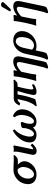

<svg xmlns="http://www.w3.org/2000/svg" viewBox="1361 -2077 950 3712"><g transform="rotate(-90 1836.0 -221.0)"><path d="M630.9 -356.9 625 -356Q596.7 -350.1 559.1 -350.1Q522 -350.1 507.8 -351.1Q537.6 -327.6 556.4 -295.4Q575.2 -263.2 575.2 -227.1Q575.2 -204.1 570.8 -186Q565.4 -162.1 552.5 -136.5Q539.6 -110.8 517.3 -84.5Q495.1 -58.1 466.8 -37.4Q438.5 -16.6 399.4 -3.4Q360.4 9.8 316.9 9.8Q227.1 9.8 179.4 -35.2Q131.8 -80.1 131.8 -154.8Q131.8 -180.2 138.2 -212.9Q159.2 -311.5 237.8 -373.8Q316.4 -436 410.2 -436Q475.6 -436 540 -432.1Q546.9 -431.6 559.1 -430.9Q571.3 -430.2 581.3 -429.7Q591.3 -429.2 599.1 -429.2Q633.3 -429.2 685.1 -433.1L695.8 -418Q676.8 -391.1 630.9 -356.9ZM397 -356Q346.2 -356 302.5 -311.8Q258.8 -267.6 244.1 -205.1Q238.8 -177.2 238.8 -159.2Q238.8 -106.9 260.7 -73Q282.7 -39.1 318.8 -39.1Q363.3 -39.1 402.1 -82.3Q440.9 -125.5 458 -194.8Q463.9 -222.2 463.9 -245.1Q463.9 -309.6 418 -354L424.8 -353Q410.2 -356 397 -356Z M861.8 -439 879.9 -424.8Q876.5 -402.8 863.8 -338.9Q814 -103.5 812 -92.8Q807.6 -72.8 807.1 -64.2Q806.6 -55.7 810.1 -55.2Q835.4 -55.2 883.8 -105L915 -73.2Q888.7 -38.6 851.8 -13.2Q814.9 12.2 773.9 12.2Q733.9 12.2 713.4 -11.7Q692.9 -35.6 700.2 -75.2Q708 -110.8 716.6 -152.1Q725.1 -193.4 735.6 -243.2Q746.1 -293 752 -320.8Q759.8 -356.9 759.8 -394Q759.8 -400.4 759.3 -415Q758.8 -429.7 758.8 -434.1Q784.2 -429.2 810.1 -429.2Q830.1 -429.2 861.8 -439Z M1571.8 -205.1Q1553.7 -118.2 1486.1 -54.2Q1418.5 9.8 1341.8 9.8Q1300.8 9.8 1270.5 -4.9Q1240.2 -19.5 1226.6 -59.1Q1198.2 -24.9 1162.8 -7.6Q1127.4 9.8 1091.8 9.8Q1059.6 9.8 1033.2 3.2Q1006.8 -3.4 984.9 -17.8Q962.9 -32.2 950.4 -58.6Q938 -85 938 -121.1Q938 -142.6 944.8 -179.2Q960.9 -254.9 1023.7 -331.3Q1086.4 -407.7 1170.9 -448.2L1190.9 -417Q1088.9 -321.8 1058.6 -184.1Q1050.8 -144 1050.8 -120.1Q1050.8 -79.6 1065.2 -59.3Q1079.6 -39.1 1102.5 -39.1Q1134.8 -39.1 1165.5 -81.5Q1196.3 -124 1211.9 -193.8Q1213.9 -207.5 1215.8 -231Q1216.3 -235.4 1217 -242.7Q1217.8 -250 1218.3 -255.1Q1218.8 -260.3 1218.8 -262.2Q1220.7 -275.4 1252.9 -284.7Q1285.2 -293.9 1305.7 -293.9Q1320.8 -293.9 1328.4 -285.6Q1335.9 -277.3 1333 -263.2Q1332.5 -262.2 1323.7 -236.8Q1310.5 -203.1 1303.7 -168.9Q1297.9 -140.6 1297.9 -119.1Q1297.9 -80.6 1310.3 -59.8Q1322.8 -39.1 1343.8 -39.1Q1371.1 -39.1 1394.5 -62.3Q1418 -85.4 1433.3 -121.1Q1448.7 -156.7 1460 -204.1Q1469.7 -253.9 1469.7 -280.8Q1469.7 -355 1424.8 -416L1446.8 -445.8Q1470.7 -438.5 1492.7 -424.6Q1514.6 -410.6 1534.7 -389.6Q1554.7 -368.7 1566.7 -337.6Q1578.6 -306.6 1578.6 -270Q1578.6 -238.8 1571.8 -205.1Z M1770.5 -331.1Q1774.4 -349.1 1775.4 -356Q1751 -355.5 1736.6 -345.7Q1722.2 -335.9 1695.3 -306.2L1651.4 -319.8Q1678.2 -376 1710.7 -403.1Q1743.2 -430.2 1794.4 -430.2H2056.2Q2088.4 -430.2 2142.1 -434.1L2153.3 -418.9Q2145.5 -407.7 2133.8 -396.5Q2122.1 -385.3 2114.5 -379.4Q2106.9 -373.5 2088.4 -359.9Q2067.4 -356 2032.2 -356H2016.1Q1979.5 -216.8 1966.3 -127Q1963.4 -102.5 1963.4 -86.9Q1963.4 -50.8 1976.6 -50.8Q1991.7 -50.8 2055.2 -79.1L2063.5 -42Q1995.6 9.8 1916.5 9.8Q1885.7 9.8 1871.1 -2Q1856.4 -13.7 1856.4 -43Q1856.4 -57.6 1859.4 -76.2Q1866.2 -119.1 1887.9 -203.6Q1909.7 -288.1 1932.1 -356H1866.2Q1854.5 -291 1843.3 -240.2Q1830.6 -179.7 1809.8 -113.3Q1789.1 -46.9 1773.4 -15.1Q1733.4 2 1644.5 14.2L1637.2 -2.9Q1657.7 -26.9 1671.4 -45.4Q1685.1 -64 1706.5 -109.1Q1728 -154.3 1743.2 -210.9H1742.2Q1747.6 -230 1770.5 -331.1Z M2450.2 -371.1Q2426.3 -371.1 2385.5 -347.2Q2344.7 -323.2 2300.3 -280.8L2305.2 -284.2Q2302.7 -272.5 2294.7 -236.1Q2286.6 -199.7 2283.2 -180.2Q2272.5 -131.3 2268.3 -111.3Q2264.2 -91.3 2259.5 -61.3Q2254.9 -31.2 2252.9 -4.9L2243.2 4.9Q2211.4 0 2190.9 0Q2165.5 0 2129.4 5.9L2127.9 -3.9Q2146.5 -54.7 2175.3 -182.1Q2176.8 -189.9 2180.7 -207.8Q2184.6 -225.6 2186 -234.9Q2213.9 -369.1 2216.3 -422.9L2225.1 -432.1Q2272.9 -426.8 2312 -435.1Q2325.7 -435.1 2330.1 -431.4Q2334.5 -427.7 2333 -418.9L2322.3 -365.2Q2370.1 -403.3 2415.8 -421.6Q2461.4 -439.9 2493.2 -439.9Q2550.3 -439.9 2576.2 -416.7Q2602.1 -393.6 2602.1 -346.2Q2602.1 -316.4 2593.3 -278.8Q2524.4 50.3 2505.4 138.2Q2496.6 176.8 2488.3 194.8Q2433.6 233.9 2374 233.9L2366.2 210.9Q2392.1 167 2426.3 1L2486.3 -277.8Q2492.2 -305.2 2492.2 -324.2Q2492.2 -351.1 2482.2 -361.1Q2472.2 -371.1 2450.2 -371.1Z M2665 199.2 2659.7 201.2Q2641.1 216.3 2608.4 225.1Q2575.7 233.9 2547.9 233.9L2539.1 210.9Q2574.2 154.3 2606.9 4.9L2650.9 -200.2Q2675.3 -312 2746.6 -376Q2817.9 -439.9 2908.7 -439.9Q2992.2 -439.9 3041.5 -393.8Q3090.8 -347.7 3090.8 -272.9Q3090.8 -248.5 3085.9 -220.2Q3068.4 -149.4 3024.7 -96.7Q2981 -43.9 2922.4 -17.1Q2863.8 9.8 2797.9 9.8Q2746.1 9.8 2717.8 -6.8Q2715.8 3.4 2710.9 24.4Q2706.1 45.4 2704.1 56.2L2701.7 69.8Q2700.7 75.2 2696.5 93Q2692.4 110.8 2690.9 117.2Q2689.5 123.5 2685.8 137.9Q2682.1 152.3 2679.4 160.4Q2676.8 168.5 2672.9 179.2Q2668.9 189.9 2665 199.2ZM2965.8 -199.2Q2975.1 -244.6 2975.1 -276.9Q2975.1 -391.1 2888.7 -391.1Q2874 -391.1 2857.2 -382.3Q2840.3 -373.5 2822.3 -355.5Q2804.2 -337.4 2788.3 -303.7Q2772.5 -270 2763.7 -226.1L2731.9 -77.1Q2765.6 -39.1 2815.9 -39.1Q2866.7 -39.1 2908.7 -82.3Q2950.7 -125.5 2965.8 -199.2Z M3519.5 -371.1Q3495.6 -371.1 3454.8 -347.2Q3414.1 -323.2 3369.6 -280.8L3374.5 -284.2Q3372.1 -272.5 3364 -236.1Q3356 -199.7 3352.5 -180.2Q3326.7 -61.5 3322.8 -4.9L3312.5 4.9Q3280.8 0 3260.7 0Q3234.9 0 3198.7 5.9L3197.8 -3.9Q3214.8 -50.8 3244.6 -182.1Q3246.1 -190.4 3250.2 -208Q3254.4 -225.6 3255.9 -234.9Q3282.7 -365.7 3285.6 -422.9L3294.4 -432.1Q3342.3 -426.8 3381.8 -435.1Q3395.5 -435.1 3399.9 -431.4Q3404.3 -427.7 3402.8 -418.9L3391.6 -365.2Q3439.5 -403.3 3485.1 -421.6Q3530.8 -439.9 3562.5 -439.9Q3619.6 -439.9 3645.8 -416.7Q3671.9 -393.6 3671.9 -346.2Q3671.9 -318.4 3662.6 -278.8Q3593.8 50.3 3574.7 138.2Q3565.9 176.8 3557.6 194.8Q3502.9 233.9 3443.8 233.9L3435.5 210.9Q3461.4 167 3495.6 1L3555.7 -277.8Q3561.5 -305.2 3561.5 -324.2Q3561.5 -351.1 3551.5 -361.1Q3541.5 -371.1 3519.5 -371.1ZM3602.5 -675.8Q3624.5 -675.8 3639.9 -664.3Q3655.3 -652.8 3651.9 -636.2Q3649.9 -627.9 3638.7 -616.2Q3616.2 -593.8 3575.4 -551Q3534.7 -508.3 3522.5 -496.1Q3513.2 -486.8 3498.5 -486.8Q3486.8 -486.8 3479.7 -492.4Q3472.7 -498 3472.7 -504.9Q3474.6 -508.3 3476.6 -512.2Q3477.1 -513.2 3477.5 -514.6Q3478 -516.1 3478.5 -517.1L3559.6 -657.2Q3569.8 -675.8 3602.5 -675.8Z"/></g></svg>

Font: Linear Smooth
Style: Bold Italic
Weight: 700
Designer: Philipp H. Poll, Flanker
Foundry: Philipp H. Poll, reworked by Flanker
Version: Version 1.061 | FøM Fix